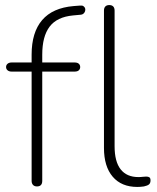

<svg xmlns="http://www.w3.org/2000/svg" viewBox="-20 -731 621 759"><path d="M126 6Q116 6 110.5 0Q105 -6 105 -16V-448H26Q16 -448 10 -453Q4 -458 4 -466Q4 -474 10 -479Q16 -484 26 -484H115L105 -473V-515Q105 -603 146.5 -651.5Q188 -700 271 -707L297 -709Q305 -710 310 -706.5Q315 -703 316.5 -698Q318 -693 316.5 -687.5Q315 -682 311 -678Q307 -674 301 -673L269 -670Q205 -664 176 -625.5Q147 -587 147 -515V-470L139 -484H275Q286 -484 291.5 -479Q297 -474 297 -466Q297 -458 291.5 -453Q286 -448 275 -448H147V-16Q147 6 126 6ZM523 8Q460 8 425.5 -32.5Q391 -73 391 -146V-689Q391 -700 396.5 -705.5Q402 -711 412 -711Q422 -711 427.5 -705.5Q433 -700 433 -689V-153Q433 -92 457 -61.5Q481 -31 527 -31Q537 -31 544 -32Q551 -33 558 -33Q566 -33 570.5 -30Q575 -27 575 -18Q575 -7 569 -2Q563 3 549 6Q542 7 535.5 7.5Q529 8 523 8Z"/></svg>

Font: Nunito ExtraLight
Style: Regular
Weight: 200
Designer: Vernon Adams
Foundry: Vernon Adams
Version: Version 3.602;April 4, 2023;FontCreator 14.0.0.2856 64-bit